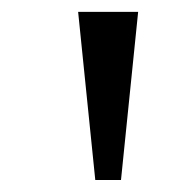

<svg xmlns="http://www.w3.org/2000/svg" viewBox="-20 -747 307 318"><path d="M109.4 -727.3H208.8L180.4 -448.9H137.8Z"/></svg>

Font: Fast_Sans-Dotted
Style: Regular
Weight: 400
Version: Version 3.018